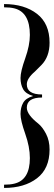

<svg xmlns="http://www.w3.org/2000/svg" viewBox="-20 -710 264 945"><path d="M127 -538Q127 -650 50 -669Q30 -674 0 -674V-690Q100 -690 162 -642Q224 -594 224 -500Q224 -431 184 -390Q168 -373 152 -358Q112 -324 112 -295Q112 -245 187 -245V-230Q112 -230 112 -180Q112 -146 168 -102Q189 -85 206.5 -51.5Q224 -18 224 26Q224 120 162 167.5Q100 215 0 215V199Q30 199 50 194Q127 176 127 68Q127 13 104 -52Q81 -117 81 -149Q81 -181 94 -204Q107 -227 142 -237V-238Q107 -248 94 -271Q81 -294 81 -326Q81 -358 104 -422.5Q127 -487 127 -538Z"/></svg>

Font: Elsie
Style: Regular
Weight: 400
Designer: Alejandro Inler
Foundry: Alejandro Inler
Version: 1.002